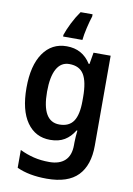

<svg xmlns="http://www.w3.org/2000/svg" viewBox="-106 -831 786 1137"><g transform="rotate(10 287.0 -263.0)"><path d="M239 -553Q334 -553 384 -473H389L401 -543H504V-2Q504 116 444 178Q384 240 257 240Q150 240 77 206V99Q118 119 161 129.5Q204 140 255 140Q316 140 349 109Q382 78 382 16V1Q382 -13 383.5 -34.5Q385 -56 387 -72H382Q358 -32 323 -11Q288 10 237 10Q148 10 97 -62.5Q46 -135 46 -270Q46 -404 97.5 -478.5Q149 -553 239 -553ZM272 -452Q222 -452 196 -405Q170 -358 170 -268Q170 -89 275 -89Q333 -89 359.5 -128Q386 -167 386 -250V-273Q386 -366 359.5 -409Q333 -452 272 -452ZM356 -753Q346 -723 336 -680Q326 -637 323 -606H207V-616Q218 -649 238.5 -690Q259 -731 284 -766H356Z"/></g></svg>

Font: Noto Sans Lao UI SemCond SemBd
Style: Regular
Weight: 600
Width: 4
Designer: Monotype Design Team
Foundry: Monotype Imaging Inc.
Version: Version 2.000; ttfautohint (v1.8.4.7-5d5b)